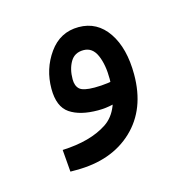

<svg xmlns="http://www.w3.org/2000/svg" viewBox="-50 -266 281 310"><g transform="rotate(-15 90.5 -111.0)"><path d="M33 0 30 -37Q77 -39 105 -57.5Q133 -76 133 -128Q133 -152 126 -168Q119 -184 104 -184Q89 -184 82 -172Q75 -160 75 -143Q75 -132 81 -126.5Q87 -121 106 -121Q117 -121 128.5 -122.5Q140 -124 147 -128L150 -97Q140 -90 127.5 -87Q115 -84 102 -84Q72 -84 55 -95.5Q38 -107 38 -137Q38 -170 56.5 -196Q75 -222 106 -222Q137 -222 155 -195.5Q173 -169 173 -125Q173 -67 137.5 -33.5Q102 0 43 0Q39 0 38 0Q37 0 33 0Z"/></g></svg>

Font: Noto Sans Arabic ExtraCondensed
Style: Regular
Weight: 400
Width: 2
Designer: Monotype Design Team, Nadine Chahine, Nizar Qandah and Khaled Hosny
Foundry: Monotype Imaging Inc.
Version: Version 2.012